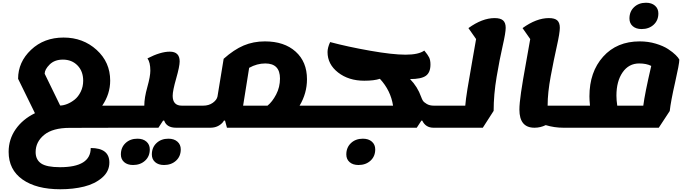

<svg xmlns="http://www.w3.org/2000/svg" viewBox="-20 -907 5017 1401"><path d="M420 474Q245 474 144 402.5Q43 331 43 201Q43 110 94 36.5Q145 -37 235 -81L112 -332Q112 -454 206.5 -543.5Q301 -633 444 -633Q586 -633 685 -543Q784 -453 784 -319Q784 -221 726 -136H912Q944 -136 931 -55Q918 25 886 25L489 26Q365 26 302.5 77Q240 128 240 203Q240 258 280 285.5Q320 313 418 313Q642 313 642 173Q778 173 778 279Q778 344 725 389.5Q672 435 593.5 454.5Q515 474 420 474ZM419 -137Q442 -137 470 -148Q498 -159 524.5 -180Q551 -201 569 -237.5Q587 -274 587 -318Q587 -387 545.5 -429.5Q504 -472 439 -472Q378 -472 342 -436Q306 -400 306 -369Z M887 25Q855 25 868 -56Q881 -136 913 -136H1033V-138Q1033 -193 1055 -271.5Q1077 -350 1077 -391Q1077 -452 1056 -481Q1151 -530 1219 -530Q1291 -530 1291 -459Q1291 -423 1265.5 -334Q1240 -245 1240 -208Q1240 -136 1307 -136H1393Q1425 -136 1412 -55Q1399 25 1367 25H1265Q1196 25 1178 -27H1170L1136 25ZM1177 297Q1136 297 1112 276Q1088 255 1088 220Q1088 169 1122 137Q1156 105 1209 105Q1250 105 1274.5 126.5Q1299 148 1299 183Q1299 234 1264.5 265.5Q1230 297 1177 297ZM951 297Q910 297 886 276Q862 255 862 220Q862 169 896 137Q930 105 983 105Q1024 105 1048.5 126.5Q1073 148 1073 183Q1073 234 1038.5 265.5Q1004 297 951 297Z M1368 25Q1336 25 1349 -56Q1362 -136 1394 -136H1462Q1504 -136 1533 -157Q1562 -178 1567 -203L1612 -478Q1687 -545 1758 -575Q1829 -605 1913 -605Q2054 -605 2137 -530.5Q2220 -456 2220 -329Q2220 -226 2166 -136H2288Q2320 -136 2307 -55Q2294 25 2262 25H1636L1622 -27H1614Q1604 -7 1577.5 9Q1551 25 1515 25ZM1916 -444Q1855 -444 1798 -412L1754 -136H1932Q1967 -164 1995 -217.5Q2023 -271 2023 -334Q2023 -444 1916 -444Z M2263 25Q2231 25 2244 -56Q2257 -136 2289 -136H2848Q2831 -247 2752 -332Q2710 -318 2638 -318Q2524 -318 2447 -378Q2370 -438 2370 -527Q2370 -559 2389 -600Q2516 -566 2680 -537Q2844 -508 2939 -508Q3035 -508 3076 -538Q3102 -507 3111.5 -487.5Q3121 -468 3121 -436Q3121 -378 3087.5 -354Q3054 -330 2972 -330Q3027 -274 3053 -200Q3059 -183 3066 -172Q3073 -161 3094 -148.5Q3115 -136 3146 -136H3234Q3266 -136 3253 -55Q3240 25 3208 25H3143Q3086 25 3061 -27H3055L3021 25ZM2596 297Q2555 297 2531 276Q2507 255 2507 220Q2507 169 2541 137Q2575 105 2628 105Q2669 105 2693.5 126.5Q2718 148 2718 183Q2718 234 2683.5 265.5Q2649 297 2596 297Z M3209 25Q3177 25 3190 -56Q3203 -136 3235 -136H3375Q3378 -178 3391 -258.5Q3404 -339 3427 -468Q3450 -597 3454 -622L3398 -702Q3499 -775 3589 -775Q3632 -775 3651 -758Q3670 -741 3670 -704Q3670 -668 3648 -572.5Q3626 -477 3604 -347Q3582 -217 3582 -98L3503 25Z M3880 25Q3770 25 3770 -107Q3770 -151 3782 -233.5Q3794 -316 3819 -453Q3844 -590 3849 -622L3793 -702Q3894 -775 3985 -775Q4028 -775 4046.5 -758Q4065 -741 4065 -704Q4065 -667 4043 -569Q4021 -471 3998.5 -350.5Q3976 -230 3976 -138V-136H4156Q4188 -136 4175 -55Q4162 25 4130 25H4091Q4025 25 3962 6Q3923 25 3880 25Z M4662 -695Q4621 -695 4597 -716Q4573 -737 4573 -772Q4573 -823 4607 -855Q4641 -887 4694 -887Q4735 -887 4759.5 -865.5Q4784 -844 4784 -809Q4784 -758 4749.5 -726.5Q4715 -695 4662 -695ZM4131 25Q4099 25 4112 -56Q4125 -136 4157 -136H4285Q4281 -178 4281 -204Q4281 -382 4381 -493.5Q4481 -605 4648 -605Q4710 -605 4765 -588.5Q4820 -572 4855 -549Q4890 -526 4910.5 -505.5Q4931 -485 4937 -472Q4937 -441 4906 -305Q4875 -169 4867 -97L4787 25ZM4478 -209Q4478 -176 4484 -136H4674Q4685 -224 4732 -426Q4697 -444 4644 -444Q4568 -444 4523 -379Q4478 -314 4478 -209Z"/></svg>

Font: Lemonada
Style: Bold
Weight: 700
Designer: Mohamed Gaber (Arabic), Eduardo Tunni (Latin)
Foundry: Kief Type Foundry
Version: Version 4.004